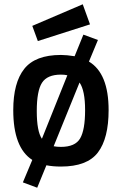

<svg xmlns="http://www.w3.org/2000/svg" viewBox="-20 -768 570 898"><path d="M265 -511Q291 -511 329 -505L370 -606L438 -581L396 -480Q488 -425 488 -253Q488 -121 438 -55Q388 11 265 11Q227 11 197 5L154 110L87 85L131 -20Q42 -77 42 -253Q42 -381 93.5 -446Q145 -511 265 -511ZM265 -81Q332 -81 355 -121Q378 -161 378 -253Q378 -345 352 -382L231 -84Q246 -81 265 -81ZM131 -647 367 -748 401 -654 157 -576ZM265 -419Q201 -419 176.5 -381Q152 -343 152 -248.5Q152 -154 176 -119L295 -416Q282 -419 265 -419Z"/></svg>

Font: Titillium Web[RUS by Daymarius]
Style: Regular
Weight: 600
Designer: Cyrillization by Daymarius
Foundry: Cyrillization by Daymarius
Version: Version 1.002 September 11, 2018